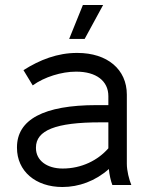

<svg xmlns="http://www.w3.org/2000/svg" viewBox="-20 -741 616 769"><path d="M319 -585 393 -721H312L257 -585ZM230 8C296 8 362 -16 416 -64C418 -41 424 -15 430 0H506C497 -22 488 -57 488 -85V-362C488 -463 410 -529 290 -529H288C211 -529 140 -502 74 -460L111 -399C158 -433 227 -454 284 -454H286C365 -454 414 -417 414 -356V-320H367C155 -320 48 -262 48 -151V-149C48 -56 122 8 230 8ZM231 -66C167 -66 124 -99 124 -148V-150C124 -219 203 -251 382 -251H414V-147C372 -99 307 -66 231 -66Z"/></svg>

Font: Fixel Display Regular
Style: Regular
Weight: 400
Designer: AlfaBravo + MacPaw
Foundry: Kyrylo Tkachov, Marchela Mozhyna, Serhii Makarenko, Maria Weinstein, Zakhar Kryvoshyya
Version: Version 1.211